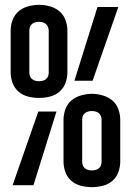

<svg xmlns="http://www.w3.org/2000/svg" viewBox="-20 -764 540 792"><path d="M141 -360Q119 -360 96.5 -365.5Q74 -371 57 -385.5Q40 -400 32 -421.5Q24 -443 24 -465V-638Q24 -660 32 -681.5Q40 -703 57 -717.5Q74 -732 96.5 -738Q119 -744 141 -744Q163 -744 185.5 -738Q208 -732 225 -717.5Q242 -703 250 -681.5Q258 -660 258 -638V-465Q258 -443 250 -421.5Q242 -400 225 -385.5Q208 -371 185.5 -365.5Q163 -360 141 -360ZM362 -431H287L382 -735H468ZM141 -429Q149 -429 156.5 -431Q164 -433 170 -438Q176 -443 178.5 -450Q181 -457 181 -465V-638Q181 -645 178 -652.5Q175 -660 169.5 -665Q164 -670 156 -672Q148 -674 141 -674Q133 -674 125.5 -672Q118 -670 112 -665Q106 -660 103.5 -652.5Q101 -645 101 -638V-465Q101 -457 103.5 -450Q106 -443 112 -438Q118 -433 125.5 -431Q133 -429 141 -429ZM359 8Q337 8 314.5 2.5Q292 -3 275 -17.5Q258 -32 250 -53.5Q242 -75 242 -98V-270Q242 -292 250 -314Q258 -336 275 -350Q292 -364 314.5 -370.5Q337 -377 359 -377Q381 -377 403.5 -370.5Q426 -364 443 -350Q460 -336 468 -314Q476 -292 476 -270V-98Q476 -75 468 -53.5Q460 -32 443 -17.5Q426 -3 403.5 2.5Q381 8 359 8ZM359 -61Q367 -61 374.5 -63Q382 -65 388 -70Q394 -75 396.5 -82.5Q399 -90 399 -98V-270Q399 -278 396 -285.5Q393 -293 387.5 -297.5Q382 -302 374 -304Q366 -306 359 -306Q351 -306 343.5 -304Q336 -302 330 -297Q324 -292 321.5 -285Q319 -278 319 -270V-98Q319 -90 321.5 -82.5Q324 -75 330 -70Q336 -65 343.5 -63Q351 -61 359 -61ZM32 0 138 -304H213L118 0Z"/></svg>

Font: iosevka_custom_sans_ss08
Style: Regular
Weight: 400
Designer: Belleve Invis
Foundry: Belleve Invis
Version: Version 10.3.0; ttfautohint (v1.8.3)